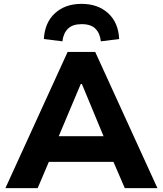

<svg xmlns="http://www.w3.org/2000/svg" viewBox="-20 -974 844 994"><path d="M8 0 330 -705H473L795 0H626L542 -195L609 -136H192L258 -195L175 0ZM398 -539 269 -233 244 -269H557L531 -233L404 -539ZM303 -760 207 -772Q212 -858 265 -906Q318 -954 402 -954Q487 -954 540 -905.5Q593 -857 597 -772L502 -760Q498 -801 474.5 -825Q451 -849 403 -849Q356 -849 332 -825.5Q308 -802 303 -760Z"/></svg>

Font: Nunito Sans 7pt ExtraBold
Style: Regular
Weight: 800
Designer: Vernon Adams
Foundry: Vernon Adams
Version: Version 3.101;gftools[0.9.27]